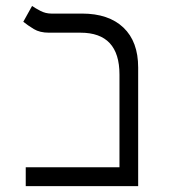

<svg xmlns="http://www.w3.org/2000/svg" viewBox="-20 -632 626 652"><path d="M67.4 0V-64H385.7V-378.9Q385.7 -521 253.4 -521H146Q115.2 -521 94.7 -533.4Q74.2 -545.9 59.1 -558.1L88.9 -611.8Q100.1 -604 117.4 -595Q134.8 -585.9 154.3 -585.9H258.3Q349.1 -585.9 399.2 -538.3Q449.2 -490.7 449.2 -402.8V0Z"/></svg>

Font: CaskaydiaCove NFP Light
Style: Regular
Weight: 300
Designer: Aaron Bell
Foundry: Saja Typeworks
Version: Version 2111.001; VTT 6.35;Nerd Fonts 3.1.1